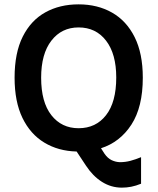

<svg xmlns="http://www.w3.org/2000/svg" viewBox="-20 -682 726 882"><path d="M540 180Q490.5 180 448.5 153.5Q406.5 127 375 79L332 14Q248 12 183.8 -26.8Q119.5 -65.5 83.2 -140.2Q47 -215 47 -325Q47 -439 84.5 -513.8Q122 -588.5 188.2 -625.2Q254.5 -662 341 -662Q428 -662 494.5 -624.2Q561 -586.5 598.5 -511.5Q636 -436.5 636 -325Q636 -190.5 583.8 -109.8Q531.5 -29 444 -1L460 24Q474.5 45 493 53.8Q511.5 62.5 531 63Q555.5 63 579 56.8Q602.5 50.5 628 40V162Q604.5 171.5 583 175.8Q561.5 180 540 180ZM341 -93Q420.5 -93 467.2 -153Q514 -213 514 -326Q514 -434.5 467.2 -495.2Q420.5 -556 341 -556Q263 -556 216 -495.2Q169 -434.5 169 -325Q169 -212.5 216 -152.8Q263 -93 341 -93Z"/></svg>

Font: Karla
Style: Bold
Weight: 700
Designer: Jonathan Pinhorn
Version: Version 2.004; ttfautohint (v1.8.4.7-5d5b);gftools[0.9.33]